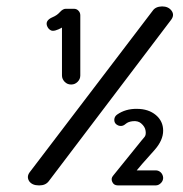

<svg xmlns="http://www.w3.org/2000/svg" viewBox="-20 -658 564 593"><path d="M183.1 -630.9Q183.1 -630.9 208 -630.9Q216.8 -630.9 222.2 -625Q228 -619.1 228 -610.8Q228 -610.8 228 -424.8Q228 -413.6 219.7 -405.3Q211.4 -397 200.2 -397Q200.2 -397 199.2 -397Q188 -397 179.7 -405.3Q171.4 -414.1 171.4 -424.8Q171.4 -424.8 171.4 -572.8Q147.9 -559.6 137.7 -564Q130.4 -567.4 126.5 -575.2Q126.5 -575.2 126.5 -575.2Q117.2 -594.2 142.6 -605Q155.8 -610.4 165 -620.6Q174.3 -630.9 183.1 -630.9ZM457 -194.3Q409.2 -141.1 402.3 -131.8Q402.3 -131.8 460.9 -131.8Q470.2 -131.8 477.1 -125Q483.4 -118.2 483.9 -108.9Q483.9 -108.9 483.9 -107.9Q483.4 -98.6 476.6 -92.3Q469.7 -85.4 460.9 -85.4Q460.9 -85.4 343.8 -85.4Q331.5 -85.4 326.7 -96.2Q321.8 -106.9 329.6 -115.7Q415 -221.2 418 -225.1Q420.9 -228.5 426.3 -234.9Q431.6 -241.2 429.7 -253.9Q428.2 -266.6 415.5 -277.3Q406.2 -285.2 390.1 -283.7Q376 -282.2 368.2 -275.4Q360.4 -268.6 353 -269Q345.7 -269 340.3 -273.4Q340.3 -273.4 339.8 -273.4Q332.5 -279.3 333 -288.6Q333.5 -298.3 341.8 -304.2Q367.7 -322.3 402.8 -321.8Q438.5 -321.8 461.4 -302.7Q483.9 -283.7 483.9 -254.4Q483.9 -224.6 457 -194.3ZM451.7 -625Q460.4 -637.7 480.5 -638.2Q500 -638.2 509.8 -625Q519.5 -611.8 508.8 -597.2L130.4 -98.1Q120.6 -85.4 101.6 -85.4H100.1Q79.6 -85.4 70.3 -98.1Q61.5 -111.8 71.3 -125.5Z"/></svg>

Font: Dyuthi
Style: Regular
Weight: 400
Designer: Hiran Venugopalan, Hussain K H and Suresh P for Sawthanthra Malayalam Computing (SMC)
Version: Version 3.0.0+20221109